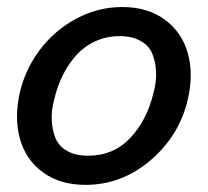

<svg xmlns="http://www.w3.org/2000/svg" viewBox="-20 -514 590 544"><path d="M222.2 9.8Q150.4 9.8 101.8 -25.6Q53.2 -61 36.6 -120.4Q20 -179.7 36.1 -251.5Q51.8 -318.4 93.3 -373.3Q134.8 -428.2 196.3 -461.2Q257.8 -494.1 326.2 -494.1Q397.9 -494.1 446.5 -458.7Q495.1 -423.3 512 -363.8Q528.8 -304.2 512.2 -232.9Q488.8 -130.4 407 -60.3Q325.2 9.8 222.2 9.8ZM229.5 -72.8Q301.8 -72.8 349.4 -123.5Q397 -174.3 415 -251.5Q423.8 -283.2 422.1 -312.3Q420.4 -341.3 410.9 -363.3Q401.4 -385.3 377.7 -398.4Q354 -411.6 318.8 -411.6Q281.7 -411.6 250 -397Q218.3 -382.3 195.8 -357.2Q173.3 -332 157.7 -300.5Q142.1 -269 133.8 -232.9Q125 -201.2 126.7 -172.1Q128.4 -143.1 137.9 -121.1Q147.5 -99.1 170.9 -85.9Q194.3 -72.8 229.5 -72.8Z"/></svg>

Font: HK Grotesk Medium Italic
Style: Regular
Weight: 500
Italic angle: -13°
Designer: Alfredo Marco Pradil and Stefan Peev
Foundry: Hanken Design Co.
Version: Version 1.000;PS 001.000;hotconv 1.0.88;makeotf.lib2.5.64775